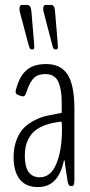

<svg xmlns="http://www.w3.org/2000/svg" viewBox="-20 -759 367 785"><path d="M108.9 -557.1Q106.9 -557.1 105.2 -557.9Q103.5 -558.6 102.3 -560.8Q101.1 -563 100.6 -564.7Q100.1 -566.4 98.9 -570.3Q97.7 -574.2 96.7 -576.2L62 -707Q59.6 -716.8 59.6 -722.7Q59.6 -738.8 68.8 -738.8H91.8Q106.4 -738.8 108.4 -711.9L118.7 -589.8Q120.1 -569.3 120.1 -568.4Q120.1 -557.1 115.2 -557.1ZM204.6 -557.1Q203.6 -557.1 202.6 -557.6Q197.8 -558.6 193.8 -573.7Q193.4 -575.2 193.4 -576.2L159.2 -707Q156.7 -716.8 156.7 -722.7Q156.7 -738.8 166 -738.8H189Q203.6 -738.8 205.1 -711.9L215.3 -589.8Q216.8 -569.3 216.8 -568.4Q216.8 -557.1 210.9 -557.1ZM135.3 5.9Q85 5.9 60.3 -26.4Q35.6 -58.6 35.6 -116.2Q35.6 -157.7 48.6 -189.5Q61.5 -221.2 80.3 -238.8Q99.1 -256.3 124.3 -268.6Q149.4 -280.8 169.4 -285.2Q189.5 -289.6 209 -293Q228.5 -296.4 232.4 -297.9V-326.2Q232.4 -350.1 231.2 -367.7Q230 -385.3 225.8 -402.8Q221.7 -420.4 214.8 -431.4Q208 -442.4 196 -449.2Q184.1 -456.1 167.5 -456.1Q148.4 -456.1 135.3 -450.9Q122.1 -445.8 113 -433.8Q104 -421.9 98.9 -410.6Q93.8 -399.4 86.9 -378.9Q81.1 -362.3 72.3 -365.2Q46.9 -370.6 44.9 -378.4Q42 -384.3 47.4 -400.4Q54.2 -422.9 62.7 -439.2Q71.3 -455.6 85.2 -469.2Q99.1 -482.9 119.9 -490Q140.6 -497.1 168.5 -497.1Q229 -497.1 256.6 -453.9Q284.2 -410.6 284.2 -312.5V-22.9Q284.2 1.5 274.9 1.5H268.1Q259.8 1.5 256.3 -18.6Q255.9 -22.9 250.5 -56.6Q245.1 -90.3 244.6 -100.6Q244.6 -101.6 244.1 -102.5Q241.7 -105.5 240.7 -100.6Q218.3 5.9 135.3 5.9ZM143.1 -34.2Q187.5 -34.2 210.4 -89.4Q233.4 -144.5 233.4 -231Q233.4 -261.7 230.5 -261.7Q230 -261.7 216.1 -259.8Q202.1 -257.8 201.2 -257.3Q166 -250.5 142.1 -237.3Q118.2 -224.1 105.2 -205.6Q92.3 -187 86.9 -166.7Q81.5 -146.5 81.5 -121.1Q81.5 -34.2 143.1 -34.2Z"/></svg>

Font: BenchNine Light
Style: Regular
Weight: 300
Version: Version 1 ; ttfautohint (v0.92.18-e454-dirty) -l 8 -r 50 -G 